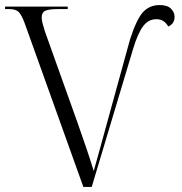

<svg xmlns="http://www.w3.org/2000/svg" viewBox="-20 -740 719 760"><path d="M77 -650Q65 -682 53.5 -693Q42 -704 17 -704H0V-714H248V-704H208Q174 -704 159.5 -697.5Q145 -691 145 -671Q145 -661 149 -645.5Q153 -630 158 -615L287 -254Q307 -197 322.5 -151.5Q338 -106 351 -63Q364 -110 377.5 -158Q391 -206 403 -251L485 -549Q505 -627 532.5 -673.5Q560 -720 612 -720Q642 -720 656.5 -706Q671 -692 671 -673Q671 -646 646 -635Q639 -648 627.5 -656Q616 -664 599 -664Q567 -664 546 -635.5Q525 -607 507 -547L343 0H310Z"/></svg>

Font: Noto Serif Display Light
Style: Regular
Weight: 300
Designer: Monotype Design Team
Foundry: Monotype Imaging Inc.
Version: Version 2.009